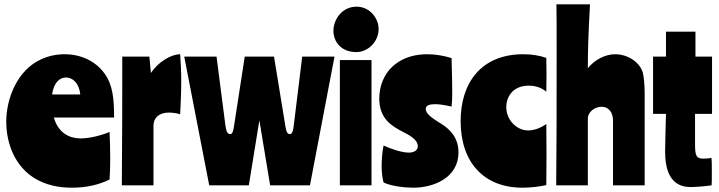

<svg xmlns="http://www.w3.org/2000/svg" viewBox="-20 -861 3342 892"><path d="M510 -315C510 -403 504 -466 466 -519C426 -575 359 -609 280 -609C242 -609 205 -601 172 -586C59 -535 9 -402 9 -295C9 -223 32 -105 134 -37C191 0 255 11 314 11C380 11 438 -2 489 -27C491 -55 492 -88 492 -122C492 -165 491 -210 489 -248C457 -234 399 -218 356 -218C286 -218 247 -258 230 -315ZM287 -501C317 -501 348 -475 353 -422H222C230 -480 259 -501 287 -501Z M548 -598C548 -405 548 -216 546 0H693V-277C693 -311 716 -338 765 -338C780 -338 805 -335 817 -330C819 -374 822 -428 822 -481C822 -528 820 -574 817 -609C774 -609 714 -572 681 -522L674 -598Z M1384 -598 1345 -280C1342 -251 1337 -238 1326 -238C1314 -238 1309 -252 1305 -280L1253 -598H1117L1068 -280C1064 -251 1060 -238 1049 -238C1036 -238 1031 -252 1027 -280L986 -598H836L952 0H1136L1185 -302L1235 0H1420L1534 -598Z M1559 0H1706V-582H1559ZM1636 -830C1569 -830 1529 -770 1529 -718C1529 -667 1565 -619 1635 -619C1690 -619 1739 -667 1739 -727C1739 -773 1701 -830 1636 -830Z M1814 -561C1762 -519 1742 -459 1742 -403C1742 -308 1802 -274 1853 -248C1880 -234 1921 -213 1921 -182C1921 -164 1906 -152 1879 -152C1843 -152 1791 -172 1762 -185C1756 -161 1753 -113 1753 -88C1753 -63 1756 -36 1762 -13C1802 5 1862 11 1900 11C1996 11 2110 -36 2110 -153C2110 -220 2072 -258 2036 -282C2005 -302 1958 -327 1958 -355C1958 -372 1977 -377 2001 -377C2033 -377 2072 -367 2078 -366C2079 -380 2081 -392 2081 -432C2081 -460 2080 -510 2078 -591C2043 -602 2004 -609 1966 -609C1913 -609 1859 -597 1814 -561Z M2411 -609C2217 -609 2120 -478 2120 -298C2120 -108 2227 11 2407 11C2442 11 2481 7 2518 -1C2518 -49 2519 -98 2519 -145C2519 -193 2518 -241 2518 -285C2492 -266 2460 -255 2434 -255C2379 -255 2332 -305 2332 -363C2332 -405 2357 -463 2437 -463C2469 -463 2497 -453 2518 -435C2518 -459 2519 -488 2519 -516C2519 -543 2518 -570 2518 -592C2487 -603 2452 -609 2411 -609Z M2565 -841C2566 -793 2566 -755 2566 -610C2566 -380 2566 -176 2564 0H2711V-310C2711 -340 2742 -365 2775 -365C2807 -365 2828 -340 2828 -300V0H2975V-427C2975 -468 2971 -507 2966 -525C2951 -573 2896 -609 2838 -609C2792 -609 2743 -584 2711 -544C2711 -625 2713 -693 2721 -841Z M3074 -598H3014V-332H3074C3073 -293 3070 -190 3070 -157C3070 -75 3092 8 3188 8C3207 8 3253 5 3286 0C3287 -8 3287 -31 3287 -56C3287 -85 3287 -119 3285 -128C3277 -125 3257 -124 3248 -124C3215 -124 3209 -137 3209 -192V-332H3288V-598H3211V-714H3074Z"/></svg>

Font: Ranchers
Style: Regular
Weight: 400
Designer: Pablo Impallari, Brenda Gallo
Foundry: Pablo Impallari, Brenda Gallo
Version: Version 1.000